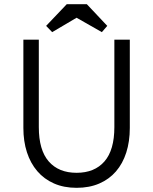

<svg xmlns="http://www.w3.org/2000/svg" viewBox="-20 -890 734 920"><path d="M347 10Q286 10 238.5 -11Q191 -32 158.5 -70Q126 -108 109 -160.5Q92 -213 92 -277V-700H166V-281Q166 -171 213.5 -116.5Q261 -62 347 -62Q433 -62 480.5 -116.5Q528 -171 528 -281V-700H602V-277Q602 -212 585 -159Q568 -106 535.5 -68.5Q503 -31 455.5 -10.5Q408 10 347 10ZM396 -870 494 -766 468 -736 347 -805 230 -736 201 -766 300 -870Z"/></svg>

Font: Tilda Sans
Style: Regular
Weight: 400
Designer: ParaType Ltd
Foundry: ParaType Ltd
Version: Version 1.009